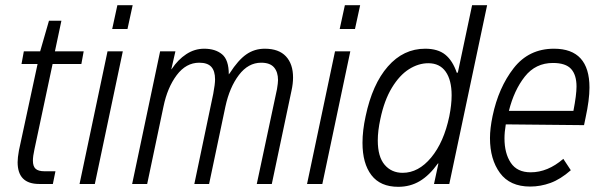

<svg xmlns="http://www.w3.org/2000/svg" viewBox="-20 -710 2321 741"><path d="M48 -84Q48 -101 53 -129L125 -463H63L72 -512H135L169 -630H217L192 -512H303L294 -463H183L113 -134Q107 -107 107 -90Q107 -68 117.5 -58.5Q128 -49 152 -49H194L184 0H131Q48 0 48 -84Z M433 -690H492L472 -598H413ZM395 -512H454L346 0H287Z M598 -512H657L641 -442L643 -444Q667 -480 699 -501Q731 -522 768 -522Q811 -522 837 -500.5Q863 -479 863 -423L867 -428Q899 -478 930.5 -500Q962 -522 1002 -522Q1056 -522 1083.5 -492.5Q1111 -463 1111 -411Q1111 -387 1105 -360L1029 0H971L1049 -366Q1053 -390 1053 -401Q1053 -432 1037.5 -450Q1022 -468 988 -468Q938 -468 902 -420.5Q866 -373 850 -299L787 0H730L803 -348Q810 -385 810 -404Q810 -436 795.5 -452Q781 -468 749 -468Q698 -468 662 -420Q626 -372 611 -299L548 0H490Z M1311 -690H1370L1350 -598H1291ZM1273 -512H1332L1224 0H1165Z M1860 -690 1714 0H1655L1672 -79H1670Q1637 -33 1600 -11Q1563 11 1517 11Q1448 11 1413.5 -34Q1379 -79 1379 -159Q1379 -206 1391 -261Q1417 -385 1477 -453.5Q1537 -522 1621 -522Q1670 -522 1698.5 -499Q1727 -476 1743 -429L1747 -430L1802 -690ZM1714 -261Q1723 -306 1723 -342Q1723 -401 1700 -433.5Q1677 -466 1633 -466Q1595 -466 1558.5 -443Q1522 -420 1492.5 -371.5Q1463 -323 1448 -251Q1438 -205 1438 -168Q1438 -105 1464.5 -74Q1491 -43 1534 -43Q1595 -43 1644 -102Q1693 -161 1714 -261Z M2255 -372Q2255 -325 2240 -256L2234 -227L1932 -230Q1927 -200 1927 -176Q1927 -118 1951.5 -81.5Q1976 -45 2028 -45Q2094 -45 2154 -97L2183 -53Q2143 -18 2104.5 -4Q2066 10 2026 10Q1948 10 1909.5 -42.5Q1871 -95 1871 -177Q1871 -214 1881 -262Q1904 -372 1962.5 -447Q2021 -522 2118 -522Q2255 -522 2255 -372ZM1944 -282H2193Q2205 -344 2205 -376Q2205 -421 2184 -444Q2163 -467 2114 -467Q2047 -467 2005.5 -414.5Q1964 -362 1944 -282Z"/></svg>

Font: Decalotype Light Italic
Style: Regular
Weight: 300
Italic angle: -12°
Designer: Alfredo Marco Pradil
Foundry: Alfredo Marco Pradil
Version: Version 1.0